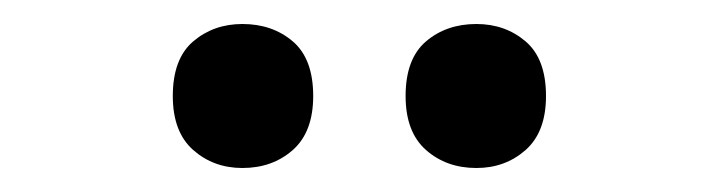

<svg xmlns="http://www.w3.org/2000/svg" viewBox="-20 -761 596 160"><path d="M124 -681Q124 -712 141 -726.5Q158 -741 182 -741Q207 -741 224 -726.5Q241 -712 241 -681Q241 -651 224 -636Q207 -621 182 -621Q158 -621 141 -636Q124 -651 124 -681ZM318 -681Q318 -712 335 -726.5Q352 -741 377 -741Q401 -741 418 -726.5Q435 -712 435 -681Q435 -651 418 -636Q401 -621 377 -621Q352 -621 335 -636Q318 -651 318 -681Z"/></svg>

Font: Noto Sans Khmer UI SemiCondensed SemiBold
Style: Regular
Weight: 600
Width: 4
Designer: Danh Hong and the Monotype Design Team
Foundry: Monotype Imaging Inc.
Version: Version 2.002; ttfautohint (v1.8.4.7-5d5b)